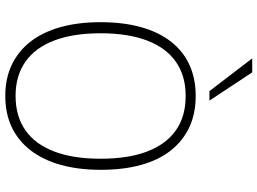

<svg xmlns="http://www.w3.org/2000/svg" viewBox="-144 -823 975 727"><g transform="rotate(90 343.5 -459.5)"><path d="M343 8Q277 8 225.5 -16.5Q174 -41 138 -87Q102 -133 83 -200Q64 -267 64 -353Q64 -438 82.5 -505Q101 -572 137 -618.5Q173 -665 225 -689Q277 -713 343 -713Q410 -713 461.5 -689Q513 -665 549.5 -619Q586 -573 604.5 -506Q623 -439 623 -354Q623 -268 604 -201Q585 -134 549 -87.5Q513 -41 461.5 -16.5Q410 8 343 8ZM343 -31Q420 -31 473 -68Q526 -105 553.5 -177Q581 -249 581 -353Q581 -458 553.5 -529.5Q526 -601 473.5 -638Q421 -675 343 -675Q267 -675 214 -638Q161 -601 133.5 -529Q106 -457 106 -353Q106 -249 133.5 -177Q161 -105 214 -68Q267 -31 343 -31ZM325 -765 201 -927H254L361 -765Z"/></g></svg>

Font: Nunito Sans 12pt ExtraLight SemiCondensed
Style: Regular
Weight: 200
Width: 4
Version: Version 3.101;gftools[0.9.27]